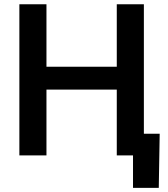

<svg xmlns="http://www.w3.org/2000/svg" viewBox="-20 -748 809 924"><path d="M73.2 0V-727.5H203.6V-426.8H542V-727.5H672.4V0H542V-316.9H203.6V0ZM620.1 156.2V0H579.6V-104.5H748.5L744.1 156.2Z"/></svg>

Font: Inter SemiBold
Style: Regular
Weight: 600
Designer: Rasmus Andersson
Foundry: rsms
Version: Version 4.001;git-9221beed3